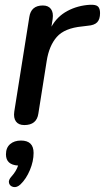

<svg xmlns="http://www.w3.org/2000/svg" viewBox="-20 -518 440 806"><path d="M82 7Q58 7 47 -8Q36 -23 40 -50L103 -446Q110 -495 160 -495Q183 -495 194 -480Q205 -465 201 -438L196 -406Q220 -449 263 -472Q306 -495 358 -498Q383 -499 391.5 -490.5Q400 -482 400 -463Q400 -437 388 -424.5Q376 -412 349 -410L325 -407Q251 -400 218.5 -363Q186 -326 176 -262L141 -41Q134 7 82 7ZM66 256Q51 270 36.5 267Q22 264 18 251Q14 238 29 222Q48 201 56 177Q5 174 5 130Q5 102 22.5 87Q40 72 68 72Q121 72 121 124Q121 159 105.5 196Q90 233 66 256Z"/></svg>

Font: Nunito SemiBold
Style: Italic
Weight: 600
Italic angle: -9°
Designer: Vernon Adams
Foundry: Vernon Adams
Version: Version 3.601; ttfautohint (v1.8.2.53-6de2)